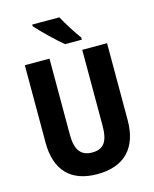

<svg xmlns="http://www.w3.org/2000/svg" viewBox="-136 -1022 899 1121"><g transform="rotate(-15 314.0 -461.0)"><path d="M333 -932H169V-922C200 -886 285 -804 325 -772H426V-785C401 -818 355 -890 333 -932ZM563 -249V-714H413V-254C413 -159 383 -120 315 -120C249 -120 215 -159 215 -253V-714H66V-246C66 -78 152 10 312 10C477 10 563 -83 563 -249Z"/></g></svg>

Font: Noto Sans Bengali Condensed
Style: Bold
Weight: 700
Width: 3
Designer: Joana Ranito - Universal Thirst; Jelle Bosma - Monotype Design Team
Foundry: Universal Thirst ehf.
Version: Version 3.000